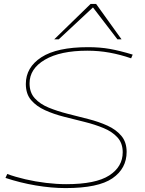

<svg xmlns="http://www.w3.org/2000/svg" viewBox="-20 -951 739 981"><path d="M658 -672 650 -653Q595 -672 540 -682Q485 -692 426 -692Q288 -692 209.5 -646Q131 -600 131 -525Q131 -478 158 -448.5Q185 -419 229 -401Q273 -383 326 -369.5Q379 -356 432 -342.5Q485 -329 529 -309Q573 -289 600 -257Q627 -225 627 -175Q627 -90 554.5 -40Q482 10 315 10Q243 10 163 -3.5Q83 -17 8 -42L17 -62Q58 -47 109.5 -35Q161 -23 215.5 -16.5Q270 -10 318 -10Q469 -10 538 -54.5Q607 -99 607 -173Q607 -219 580.5 -248.5Q554 -278 509.5 -296.5Q465 -315 412.5 -328Q360 -341 307 -354.5Q254 -368 210 -388Q166 -408 139 -439.5Q112 -471 112 -522Q112 -607 191.5 -658.5Q271 -710 430 -710Q491 -710 541.5 -701Q592 -692 658 -672ZM257 -750 443 -931H471L601 -750H580L455 -913L280 -750Z"/></svg>

Font: Georama Extended Thin
Style: Italic
Weight: 100
Width: 7
Italic angle: -9°
Designer: Jean-Baptiste Levee
Foundry: Production Type
Version: Version 1.000